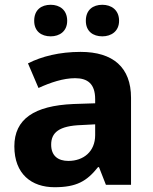

<svg xmlns="http://www.w3.org/2000/svg" viewBox="-20 -773 639 803"><path d="M123 -686C123 -642 153 -621 192 -621C229 -621 261 -642 261 -686C261 -732 229 -753 192 -753C153 -753 123 -732 123 -686ZM339 -686C339 -642 369 -621 408 -621C445 -621 478 -642 478 -686C478 -732 445 -753 408 -753C369 -753 339 -732 339 -686ZM317 -556C229 -556 154 -537 97 -508L141 -405C191 -428 245 -446 294 -446C346 -446 378 -423 378 -358V-341L287 -338C123 -331 40 -275 40 -161C40 -45 112 10 208 10C300 10 343 -15 390 -74H394L423 0H528V-364C528 -491 453 -556 317 -556ZM321 -250 378 -253V-208C378 -139 329 -100 266 -100C223 -100 194 -121 194 -168C194 -218 226 -247 321 -250Z"/></svg>

Font: Noto Sans Canadian Aboriginal
Style: Bold
Weight: 700
Designer: Monotype Design Team, Typotheque's Kevin King
Foundry: Monotype Imaging Inc.
Version: Version 2.004